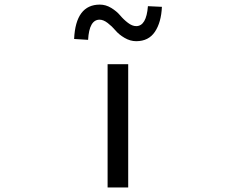

<svg xmlns="http://www.w3.org/2000/svg" viewBox="-20 -826 1040 846"><path d="M454.1 0V-543H544.9V0ZM580.1 -644.5Q553.7 -644.5 528.8 -659.2Q503.9 -673.8 488.8 -691.9Q473.6 -710 454.6 -724.6Q435.5 -739.3 418.9 -739.3Q373 -739.3 368.2 -650.4L306.6 -654.3Q313.5 -805.7 419.9 -805.7Q446.3 -805.7 470.2 -791Q494.1 -776.4 509.3 -758.3Q524.4 -740.2 543.5 -725.6Q562.5 -710.9 580.1 -710.9Q625 -710.9 631.8 -798.8L693.4 -795.9Q690.4 -727.5 662.6 -686Q634.8 -644.5 580.1 -644.5Z"/></svg>

Font: Gen Shin Gothic Monospace Regular
Style: Regular
Weight: 400
Designer: [Source Han Sans]
Ryoko NISHIZUKA  (kana & ideographs); Paul D. Hunt (Latin, Greek & Cyrillic); Wenlong ZHANG  (bopomofo
Version: Version 1.002.20150607